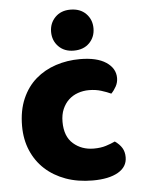

<svg xmlns="http://www.w3.org/2000/svg" viewBox="-52 -755 599 812"><g transform="rotate(-5 247.0 -349.0)"><path d="M326 -367Q301 -367 278.5 -359Q256 -351 239.5 -335.5Q223 -320 213 -297Q203 -274 203 -243Q203 -181 238.5 -150Q274 -119 325 -119Q355 -119 377 -126Q399 -133 416 -141Q436 -127 446 -110.5Q456 -94 456 -71Q456 -30 417 -7.5Q378 15 309 15Q246 15 195 -3.5Q144 -22 107.5 -55.5Q71 -89 51 -136Q31 -183 31 -240Q31 -306 52.5 -355.5Q74 -405 111 -437Q148 -469 196.5 -485Q245 -501 299 -501Q371 -501 410 -475Q449 -449 449 -408Q449 -389 440 -372.5Q431 -356 419 -344Q402 -352 378 -359.5Q354 -367 326 -367ZM188 -626Q188 -663 212.5 -688Q237 -713 277 -713Q319 -713 343.5 -688Q368 -663 368 -626Q368 -589 343.5 -564Q319 -539 277 -539Q237 -539 212.5 -564Q188 -589 188 -626Z"/></g></svg>

Font: Baloo Tamma
Style: Regular
Weight: 400
Designer: Divya Kowshik and Ek Type
Foundry: Ek Type
Version: Version 1.443;PS 1.000;hotconv 16.6.51;makeotf.lib2.5.65220;